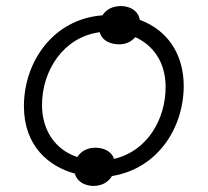

<svg xmlns="http://www.w3.org/2000/svg" viewBox="-20 -573 677 626"><path d="M359 -429C385 -426 407 -435 421 -452C478 -426 520 -372 520 -289C520 -184 460 -80 352 -55C345 -75 327 -88 300 -91C270 -94 245 -82 232 -61C160 -85 117 -148 117 -231C117 -342 186 -452 305 -468C311 -446 330 -432 359 -429ZM278 33C308 35 332 23 345 1C494 -23 579 -156 579 -293C579 -395 527 -475 436 -508C432 -533 412 -550 381 -553C351 -555 327 -544 314 -523C153 -511 58 -371 58 -227C58 -96 140 -30 224 -7C230 15 249 30 278 33Z"/></svg>

Font: Fixel Display 20240404 Light
Style: Italic
Weight: 300
Italic angle: -10°
Designer: AlfaBravo + MacPaw
Foundry: Kyrylo Tkachov, Marchela Mozhyna, Serhii Makarenko, Maria Weinstein, Zakhar Kryvoshyya
Version: Version 1.211;Glyphs 3.2 (3225)